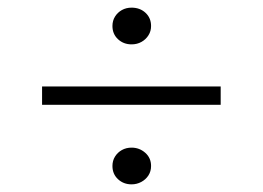

<svg xmlns="http://www.w3.org/2000/svg" viewBox="-20 -582 688 502"><path d="M90 -308V-356H557V-308ZM324 -100Q303 -100 288.5 -113.5Q274 -127 274 -148Q274 -162 280.8 -172.8Q287.5 -183.5 298.8 -189.8Q310 -196 324 -196Q344.5 -196 359.8 -182.5Q375 -169 375 -148Q375 -134 368 -123.2Q361 -112.5 349.2 -106.2Q337.5 -100 324 -100ZM324 -466Q303 -466 288.5 -479.5Q274 -493 274 -514Q274 -528 280.8 -538.8Q287.5 -549.5 298.8 -555.8Q310 -562 324 -562Q346 -562 360.5 -548.5Q375 -535 375 -514Q375 -500.5 368.2 -489.8Q361.5 -479 350 -472.5Q338.5 -466 324 -466Z"/></svg>

Font: Geologica-Sharp
Style: Regular
Weight: 100
Designer: Sindre Bremnes, Frode Helland
Foundry: Monokrom Skriftforlag AS
Version: Version 1.010;gftools[0.9.28]